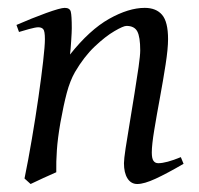

<svg xmlns="http://www.w3.org/2000/svg" viewBox="-20 -440 495 478"><path d="M437 -32.2Q396 -8.3 367.4 4.9Q338.9 18.1 321.8 18.1Q306.2 18.1 297.4 4.2Q288.6 -9.8 288.6 -33.7Q288.6 -43.5 292.7 -70.8Q296.9 -98.1 303 -134.5Q309.1 -170.9 314.9 -207.5Q320.8 -244.1 325 -273.2Q329.1 -302.2 329.1 -314.5Q329.1 -348.1 321.8 -361.8Q314.5 -375.5 294.9 -375.5Q287.1 -375.5 264.9 -362.5Q242.7 -349.6 215.8 -324.2Q189 -298.8 166.5 -260.3Q154.3 -238.8 146.2 -208.5Q138.2 -178.2 130.4 -134.8Q123.5 -94.7 121.6 -66.2Q119.6 -37.6 120.1 -11.2Q108.4 -6.3 87.9 3.2Q67.4 12.7 56.2 18.1L41 4.4Q50.3 -40.5 59.3 -93.8Q68.4 -147 75.7 -197.8Q83 -248.5 87.4 -287.4Q91.8 -326.2 91.8 -342.3Q91.8 -362.8 87.6 -367.4Q83.5 -372.1 75.2 -372.1Q68.8 -372.1 52.5 -367.7Q36.1 -363.3 27.3 -360.4L21 -377.9Q59.1 -394.5 94.7 -407.5Q130.4 -420.4 141.1 -420.4Q153.8 -420.4 156.2 -410.9Q158.7 -401.4 158.7 -369.6Q158.7 -360.4 157.2 -337.9Q155.8 -315.4 154.3 -304.2Q203.1 -365.7 251.7 -393.1Q300.3 -420.4 340.3 -420.4Q368.7 -420.4 383.5 -403.1Q398.4 -385.7 398.4 -342.3Q398.4 -318.8 392.3 -279.5Q386.2 -240.2 378.2 -196.8Q370.1 -153.3 364 -116.2Q357.9 -79.1 357.9 -60.5Q357.9 -45.4 362.1 -39.6Q366.2 -33.7 374 -33.7Q393.6 -33.7 430.2 -48.8Z"/></svg>

Font: Dai Banna SIL Light
Style: Italic
Weight: 300
Italic angle: -11°
Designer: Victor Gaultney
Foundry: SIL International
Version: Version 4.000